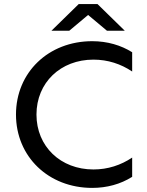

<svg xmlns="http://www.w3.org/2000/svg" viewBox="-20 -909 715 937"><path d="M430 8C501 8 568 -10 625 -46V-140C570 -103 506 -82 436 -82C276 -82 158 -194 158 -350C158 -506 276 -618 436 -618C506 -618 570 -597 625 -560V-654C571 -688 504 -708 430 -708C216 -708 58 -555 58 -350C58 -145 216 8 430 8ZM231 -759H318L410 -836L502 -759H589L456 -889H364Z"/></svg>

Font: Chess Sans Medium
Style: Regular
Weight: 500
Designer: Wolf Bōese
Foundry: Wolf Bōese
Version: Version 7.223;Glyphs 3.3 (3306)